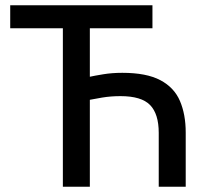

<svg xmlns="http://www.w3.org/2000/svg" viewBox="-20 -713 786 733"><path d="M220 0V-605H19V-693H562V-605H323V-420Q341 -424 374.5 -429.5Q408 -435 447 -435Q539 -435 592 -407Q645 -379 667 -327.5Q689 -276 689 -207V0H586V-206Q586 -278 553 -312Q520 -346 440 -346Q403 -346 370 -340.5Q337 -335 323 -332V0Z"/></svg>

Font: Ubuntu Sans Medium
Style: Regular
Weight: 500
Designer: Dalton Maag Ltd
Foundry: Dalton Maag Ltd
Version: Version 1.006; ttfautohint (v1.8.4.7-5d5b)